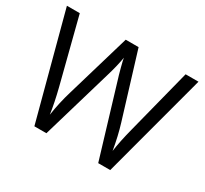

<svg xmlns="http://www.w3.org/2000/svg" viewBox="-144 -925 1214 1136"><g transform="rotate(30 463.0 -357.0)"><path d="M721.2 0H639.2L495.1 -478Q484.9 -509.8 472.2 -558.1Q459.5 -606.4 459 -616.2Q448.2 -551.8 424.8 -475.1L285.2 0H203.1L13.2 -713.9H101.1L213.9 -272.9Q237.3 -180.2 248 -105Q261.2 -194.3 287.1 -279.8L415 -713.9H502.9L637.2 -275.9Q660.6 -200.2 676.8 -105Q686 -174.3 711.9 -273.9L824.2 -713.9H912.1Z"/></g></svg>

Font: f08437224
Style: Regular
Weight: 400
Foundry: Ascender Corporation
Version: Version 1.10